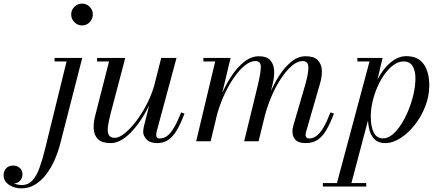

<svg xmlns="http://www.w3.org/2000/svg" viewBox="-230 -780 2452 1060"><path d="M-112 260Q-135 260 -157.8 251.8Q-180.5 243.5 -195.2 227.5Q-210 211.5 -210 188.5Q-210 170.5 -202.8 158.2Q-195.5 146 -183.8 140Q-172 134 -158 134Q-135.5 134 -120.8 147.2Q-106 160.5 -106 183Q-106 202 -118.5 217.2Q-131 232.5 -156 232.5Q-177.5 232.5 -193.2 219.8Q-209 207 -209 188.5H-190Q-190 202 -178.8 214Q-167.5 226 -149.2 233.8Q-131 241.5 -109.5 241.5Q-74.5 241.5 -51.2 216.2Q-28 191 -11.8 146.2Q4.5 101.5 18.5 43.5L137.5 -440.5H71V-460H224L103 11.5Q91 58.5 71.5 103Q52 147.5 24.8 183Q-2.5 218.5 -36.5 239.2Q-70.5 260 -112 260ZM223 -639.5Q198.5 -639.5 180.8 -657.5Q163 -675.5 163 -700Q163 -725 180.8 -742.5Q198.5 -760 223 -760Q248 -760 265.2 -742.5Q282.5 -725 282.5 -700Q282.5 -675.5 265.2 -657.5Q248 -639.5 223 -639.5Z M381.5 10Q333.5 10 311.8 -11Q290 -32 287.5 -66.2Q285 -100.5 295.5 -141L372 -440.5H306V-460H461.5L380.5 -152.5Q370.5 -113.5 366.2 -83.5Q362 -53.5 370 -36.2Q378 -19 404.5 -19Q428 -19 460 -45.2Q492 -71.5 525 -115.5Q558 -159.5 585.2 -214.5Q612.5 -269.5 626.5 -327H641.5Q631.5 -285.5 612.2 -239.2Q593 -193 567 -148.8Q541 -104.5 510.5 -68.5Q480 -32.5 447.2 -11.2Q414.5 10 381.5 10ZM637.5 10Q598.5 10 579.5 -10Q560.5 -30 560.5 -52.5Q560.5 -58.5 561.8 -67.8Q563 -77 565 -85L660 -460H744.5L634.5 -52.5Q633.5 -48 633 -43.2Q632.5 -38.5 632.5 -34.5Q632.5 -15.5 651 -15.5Q674.5 -15.5 693.8 -30.2Q713 -45 731.5 -76.8Q750 -108.5 770 -159.5L788.5 -153Q767 -95.5 745.2 -59.5Q723.5 -23.5 697.5 -6.8Q671.5 10 637.5 10Z M1458 10Q1418.5 10 1401.5 -7.8Q1384.5 -25.5 1384.5 -54Q1384.5 -65 1386.8 -74.8Q1389 -84.5 1391 -92L1454 -308Q1473 -373.5 1472.5 -408.2Q1472 -443 1441 -443Q1412 -443 1381 -416.5Q1350 -390 1320.8 -345.5Q1291.5 -301 1268 -245.8Q1244.5 -190.5 1230 -133H1215.5Q1230 -190 1253.8 -249.2Q1277.5 -308.5 1309 -358.5Q1340.5 -408.5 1378 -439Q1415.5 -469.5 1457.5 -469.5Q1502.5 -469.5 1523.5 -448.8Q1544.5 -428 1546.8 -394Q1549 -360 1537 -319.5L1460 -53Q1458.5 -48.5 1457.8 -43.5Q1457 -38.5 1457 -34Q1457 -26 1462.2 -20.8Q1467.5 -15.5 1477 -15.5Q1498.5 -15.5 1517.8 -30Q1537 -44.5 1555.8 -76.2Q1574.5 -108 1594.5 -159.5L1613.5 -153Q1592 -95.5 1570.2 -59.5Q1548.5 -23.5 1521.8 -6.8Q1495 10 1458 10ZM853 0 958 -440.5H893V-460H1043L933 0ZM1118 0 1193 -308Q1209 -374.5 1210 -408.8Q1211 -443 1180 -443Q1151 -443 1119.2 -416.5Q1087.5 -390 1057.5 -345.5Q1027.5 -301 1003.2 -245.8Q979 -190.5 964.5 -133H950Q964.5 -190 989.2 -249.2Q1014 -308.5 1046.8 -358.5Q1079.5 -408.5 1118.5 -439Q1157.5 -469.5 1200 -469.5Q1241 -469.5 1260.8 -448.8Q1280.5 -428 1283.2 -394Q1286 -360 1276 -319.5L1197.5 0Z M1625 250 1810 -440.5H1743V-460H1882L1842.5 -291.5L1820 -213L1814 -162L1705 250ZM1552.5 250V230.5H1792V250ZM1885 -16Q1911 -16 1936.8 -37.2Q1962.5 -58.5 1985.2 -94.2Q2008 -130 2025.8 -173.8Q2043.5 -217.5 2053.5 -262.8Q2063.5 -308 2063.5 -347.5Q2063.5 -391.5 2047.2 -416.2Q2031 -441 1998.5 -441Q1971 -441 1944.2 -422.2Q1917.5 -403.5 1894.5 -372Q1871.5 -340.5 1854 -300.8Q1836.5 -261 1826.8 -218.5Q1817 -176 1817 -136Q1817 -81.5 1833.2 -48.8Q1849.5 -16 1885 -16ZM1896.5 10Q1859.5 10 1838.8 -10Q1818 -30 1809.5 -63Q1801 -96 1801 -134.5Q1801 -169 1808.2 -207.2Q1815.5 -245.5 1829 -283Q1842.5 -320.5 1861.5 -354.2Q1880.5 -388 1904.2 -414Q1928 -440 1955.5 -455Q1983 -470 2013 -470Q2078 -470 2109 -426.2Q2140 -382.5 2140 -307.5Q2140 -250 2118.2 -193.8Q2096.5 -137.5 2060.5 -91.5Q2024.5 -45.5 1981.5 -17.8Q1938.5 10 1896.5 10Z"/></svg>

Font: Bodoni Moda
Style: Italic
Weight: 400
Italic angle: -13°
Designer: Owen Earl
Foundry: indestructible type
Version: Version 2.005